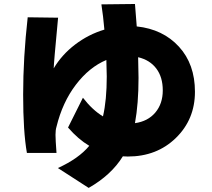

<svg xmlns="http://www.w3.org/2000/svg" viewBox="-20 -836 1040 944"><path d="M116.2 -751 265.6 -749Q244.1 -521.5 244.1 -500Q284.2 -567.4 349.6 -617.2Q415 -667 493.2 -690.4Q487.3 -758.8 478.5 -814.5L643.6 -816.4Q646.5 -777.3 652.3 -706.1Q781.2 -692.4 859.9 -606.4Q938.5 -520.5 938.5 -384.8Q938.5 -249 844.7 -157.7Q751 -66.4 608.4 -66.4Q591.8 -66.4 584 -67.4Q527.3 24.4 416 87.9L264.6 -9.8Q367.2 -56.6 418.9 -119.1Q364.3 -151.4 314.5 -209L387.7 -355.5Q434.6 -294.9 486.3 -263.7Q504.9 -343.8 504.9 -460Q504.9 -482.4 502.9 -541Q418.9 -505.9 353 -419.4Q287.1 -333 257.8 -212.9Q252.9 -197.3 252.9 -173.3Q252.9 -149.4 257.8 -84H112.3Q93.8 -188.5 93.8 -370.6Q93.8 -552.7 116.2 -751ZM643.6 -230.5Q707 -239.3 743.7 -282.7Q780.3 -326.2 780.3 -391.6Q780.3 -457 748.5 -499Q716.8 -541 659.2 -554.7Q661.1 -482.4 661.1 -453.1Q661.1 -326.2 643.6 -230.5Z"/></svg>

Font: GenEi M Gothic v2 Heavy
Style: Regular
Weight: 800
Version: Version 2.0